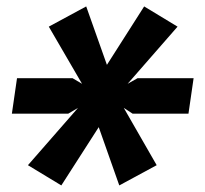

<svg xmlns="http://www.w3.org/2000/svg" viewBox="-20 -574 640 598"><path d="M67 -59.5 223 -238 192.5 -220H17L33 -330.5H206L235.5 -313L132 -491L248.5 -554L313 -372L429 -554L533 -491L377.5 -313L408.5 -330.5H583L567 -220H393L365.5 -238L468 -59.5L351.5 3.5L287.5 -178L171 3.5Z"/></svg>

Font: JuliaMono ExtraBoldItalic
Style: Regular
Weight: 800
Italic angle: -9°
Monospace: yes
Designer: cormullion
Foundry: corm
Version: Version 0.049; ttfautohint (v1.8.4)